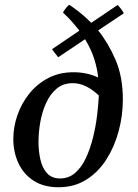

<svg xmlns="http://www.w3.org/2000/svg" viewBox="-20 -776 581 808"><path d="M245 -723Q256 -743 271 -756Q287 -746 311.5 -727Q336 -708 364 -680L475 -755Q492 -738 501 -720L393 -648Q434 -598 465.5 -526Q497 -454 497 -357Q497 -290 479.5 -224.5Q462 -159 428 -105.5Q394 -52 343.5 -20Q293 12 226 12Q164 12 121.5 -15.5Q79 -43 57.5 -89.5Q36 -136 36 -191Q36 -241 53 -290.5Q70 -340 102.5 -381Q135 -422 182 -447Q229 -472 289 -472Q346 -472 393 -450Q390 -484 377.5 -525Q365 -566 338 -611L225 -535Q218 -543 211.5 -552Q205 -561 199 -569L314 -647Q300 -665 283 -684.5Q266 -704 245 -723ZM396 -374Q370 -399 342.5 -412.5Q315 -426 286 -426Q246 -426 218.5 -403Q191 -380 174 -342.5Q157 -305 149.5 -262Q142 -219 142 -178Q142 -140 150 -104.5Q158 -69 178 -47Q198 -25 233 -25Q270 -25 297 -49Q324 -73 342 -112Q360 -151 371.5 -197.5Q383 -244 388.5 -290Q394 -336 396 -374Z"/></svg>

Font: Tiro Devanagari Sanskrit
Style: Italic
Weight: 400
Italic angle: -11°
Designer: Devanagari: John Hudson & Fiona Ross, assisted by Paul Hanslow. Latin: John Hudson with Paul Hanslow, assisted by Kaja S
Foundry: Tiro Typeworks Ltd.
Version: Version 1.52